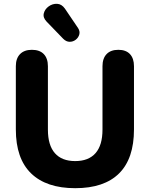

<svg xmlns="http://www.w3.org/2000/svg" viewBox="-20 -975 785 1006"><path d="M374 11Q223 11 143 -66.5Q63 -144 63 -297V-628Q63 -669 85 -691.5Q107 -714 147 -714Q188 -714 209.5 -691.5Q231 -669 231 -628V-296Q231 -214 267.5 -172.5Q304 -131 374 -131Q444 -131 480.5 -172.5Q517 -214 517 -296V-628Q517 -669 538.5 -691.5Q560 -714 600 -714Q640 -714 661 -691.5Q682 -669 682 -628V-297Q682 -144 604 -66.5Q526 11 374 11ZM311 -772 224 -862Q204 -883 209.5 -905Q215 -927 235 -941.5Q255 -956 279 -955Q303 -954 320 -930L389 -828Q400 -811 395.5 -794.5Q391 -778 377 -767Q363 -756 345 -756Q327 -756 311 -772Z"/></svg>

Font: Chiron GoRound TC EB
Style: Regular
Weight: 700
Designer: Ryoko NISHIZUKA 西塚涼子 (kana, bopomofo & ideographs); Paul D. Hunt (Latin, Greek & Cyrillic); Sandoll Communications 산돌커뮤니
Foundry: Adobe
Version: Version 1.000;hotconv 1.1.1;makeotfexe 2.6.0